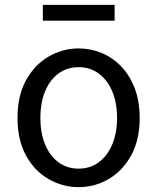

<svg xmlns="http://www.w3.org/2000/svg" viewBox="-20 -756 646 789"><path d="M303 13Q237 13 179 -20.5Q121 -54 86.5 -117.5Q52 -181 52 -271Q52 -362 86.5 -425.5Q121 -489 179 -523Q237 -557 303 -557Q353 -557 398.5 -538Q444 -519 479 -482Q514 -445 534 -392Q554 -339 554 -271Q554 -181 519 -117.5Q484 -54 427 -20.5Q370 13 303 13ZM303 -63Q350 -63 385.5 -89Q421 -115 441 -162Q461 -209 461 -271Q461 -334 441 -381Q421 -428 385.5 -454Q350 -480 303 -480Q256 -480 220.5 -454Q185 -428 165.5 -381Q146 -334 146 -271Q146 -209 165.5 -162Q185 -115 220.5 -89Q256 -63 303 -63ZM156 -671V-736H451V-671Z"/></svg>

Font: Noto Sans HK
Style: Regular
Weight: 400
Designer: Ryoko NISHIZUKA 西塚涼子 (kana, bopomofo & ideographs); Paul D. Hunt (Latin, Greek & Cyrillic); Sandoll Communications 산돌커뮤니
Foundry: Adobe
Version: Version 2.004-H2;hotconv 1.0.118;makeotfexe 2.5.65603